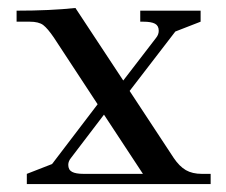

<svg xmlns="http://www.w3.org/2000/svg" viewBox="-20 -466 572 486"><path d="M22 -411.1V-439Q107.4 -439 170.9 -445.8L292 -262.2L375 -370.1Q381.8 -378.4 381.8 -388.2Q381.8 -400.9 372.3 -406Q362.8 -411.1 342.8 -411.1H335V-439H487.8V-411.1L423.8 -386.2L308.1 -235.8L419.9 -65.9Q434.1 -44.9 450.4 -35.4Q466.8 -25.9 491.2 -25.9H513.2V0H47.9V-25.9L111.8 -50.8L227.1 -202.1L116.2 -371.1Q100.6 -394 89.4 -402.6Q78.1 -411.1 55.2 -411.1ZM152.8 -48.8Q152.8 -36.1 162.4 -31Q171.9 -25.9 191.9 -25.9H341.8L243.2 -175.8L160.2 -66.9Q152.8 -58.1 152.8 -48.8Z"/></svg>

Font: Dihjauti S
Style: Bold
Weight: 700
Designer: T. Christopher White
Version: Version 3.0.0